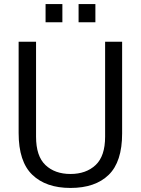

<svg xmlns="http://www.w3.org/2000/svg" viewBox="-20 -916 695 948"><path d="M328 12Q207 12 139.5 -53Q72 -118 72 -259V-710H158V-241Q158 -145 204.5 -101Q251 -57 328 -57Q405 -57 452 -101Q499 -145 499 -241V-710H583V-257Q583 -117 516.5 -52.5Q450 12 328 12ZM368 -806V-896H451V-806ZM205 -806V-896H288V-806Z"/></svg>

Font: Special Gothic
Style: Regular
Weight: 400
Designer: Alistair McCready
Foundry: Monolith
Version: Version 1.010; ttfautohint (v1.8.4.7-5d5b)